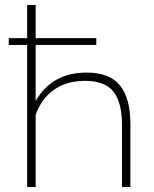

<svg xmlns="http://www.w3.org/2000/svg" viewBox="-20 -750 619 770"><path d="M88.9 0V-569.8H15.1V-597.2H88.9V-730H123V-597.2H366.2V-569.8H123V-345.2Q189 -459 327.1 -459Q419.4 -459 461.2 -407.2Q502.9 -355.5 502.9 -252V0H469.2V-248Q469.2 -338.9 435.1 -382.3Q400.9 -425.8 321.8 -425.8Q248.5 -425.8 198 -391.1Q147.5 -356.4 123 -290V0Z"/></svg>

Font: Rawline ExtraLight
Style: Regular
Weight: 275
Designer: Matt McInerney, Pablo Impallari, Rodrigo Fuenzalida
Foundry: Matt McInerney, Pablo Impallari, Rodrigo Fuenzalida
Version: Version 4.020;PS 004.020;hotconv 1.0.88;makeotf.lib2.5.64775